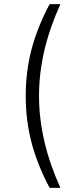

<svg xmlns="http://www.w3.org/2000/svg" viewBox="-20 -725 340 925"><path d="M219 180H271C204 33 168 -116 168 -263C168 -411 204 -558 271 -705H219C140 -556 104 -420 104 -263C104 -106 140 31 219 180Z"/></svg>

Font: Poppy and Pepper Light
Style: Regular
Weight: 300
Designer: Thy Ha
Foundry: Thy Ha
Version: Version 0.001;Glyphs 3.2 (3227)